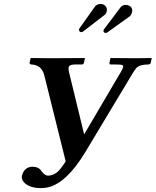

<svg xmlns="http://www.w3.org/2000/svg" viewBox="-20 -944 799 986"><path d="M225.1 -42Q258.8 -42 284.7 -70.3Q299.8 -87.4 317.4 -115.2L207 -559.1Q192.4 -611.8 140.1 -612.8Q131.8 -614.7 131.8 -621.1L137.2 -645L138.2 -646Q139.2 -646 242.2 -645L414.6 -646L416 -645L411.1 -621.1Q408.2 -614.3 402.3 -612.8H364.3Q333 -612.8 332 -594.7Q332 -586.9 334 -575.2L412.1 -253.9L601.1 -575.2Q619.1 -605 608.9 -609.9Q601.1 -612.8 576.2 -612.8H546.4Q541.5 -614.7 542 -621.1L546.9 -645L549.3 -646Q550.3 -646 677.2 -645L757.3 -646L759.3 -645L753.9 -621.1Q751.5 -613.8 741.2 -612.8Q698.2 -612.8 681.6 -596.2Q672.4 -585.9 660.2 -565.9L417 -161.1Q320.8 -2.4 224.1 18.6Q207 22 190.4 22Q127.9 22 101.1 -10.3Q89.8 -24.9 92.3 -40Q103.5 -86.9 147.5 -87.9Q180.2 -86.9 192.9 -64.9Q209.5 -43 225.1 -42ZM651.4 -909.2Q661.6 -898.4 658.2 -880.9Q654.8 -868.2 647 -860.8L530.3 -776.9Q526.9 -774.9 522.9 -774.9Q512.7 -774.9 511.2 -784.7Q511.2 -787.1 511.7 -788.1Q513.2 -792 513.7 -793L599.6 -907.2Q610.4 -918.9 625.5 -918.9Q641.6 -918 651.4 -909.2ZM519.5 -915Q531.7 -903.8 528.3 -886.2Q524.9 -873 517.1 -867.2L404.8 -780.8Q398.4 -778.8 396.5 -778.8Q393.1 -779.3 389.2 -782.2Q384.8 -787.6 385.7 -793Q386.7 -795.9 387.2 -796.9L468.8 -912.1Q480 -923.8 498.5 -923.8Q510.3 -923.3 519.5 -915Z"/></svg>

Font: Linux Libertine Slanted O
Style: Bold Slanted
Weight: 700
Designer: Philipp H. Poll
Foundry: Philipp H. Poll
Version: Version 5.0.0